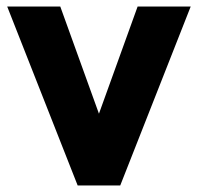

<svg xmlns="http://www.w3.org/2000/svg" viewBox="-20 -566 604 586"><path d="M2 -546H164L282 -219L400 -546H562L347 0H217Z"/></svg>

Font: BLUETTI 2.0
Style: Bold
Weight: 700
Designer: Stijn de Vries
Foundry: tokotype
Version: Version 2.005;October 31, 2023;FontCreator 14.0.0.2814 64-bi